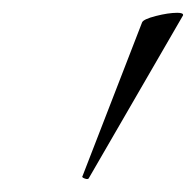

<svg xmlns="http://www.w3.org/2000/svg" viewBox="-20 -751 306 300"><path d="M109 -476 202 -716Q204 -721 223.5 -726Q243 -731 257 -731Q267 -731 266 -727L119 -473Q118 -470 112.5 -472Q107 -474 109 -476Z"/></svg>

Font: Cormorant Garamond
Style: Italic
Weight: 400
Italic angle: -10°
Designer: Christian Thalmann (Catharsis Fonts)
Foundry: Catharsis Fonts
Version: Version 4.000